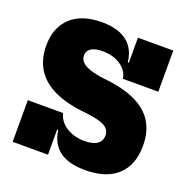

<svg xmlns="http://www.w3.org/2000/svg" viewBox="-138 -906 1014 1044"><g transform="rotate(20 369.0 -384.0)"><path d="M464 10Q369 10 316.2 -28.8Q263.5 -67.5 253.5 -145.5H230.5L247 -241Q257 -194.5 302 -166Q347 -137.5 408 -137.5Q455 -137.5 480 -154.8Q505 -172 505 -205Q505 -228 490.5 -243.5Q476 -259 444.5 -268.5Q413 -278 361.5 -284Q251.5 -294 179 -328Q106.5 -362 70.8 -418.8Q35 -475.5 35 -556Q35 -659.5 98.2 -718.5Q161.5 -777.5 278 -777.5Q339 -777.5 383 -759.8Q427 -742 452.2 -707Q477.5 -672 483 -620H506L489 -527Q480.5 -574.5 437.8 -602.5Q395 -630.5 333 -630.5Q291.5 -630.5 268.8 -616Q246 -601.5 246 -574Q246 -554 260 -538.2Q274 -522.5 305.5 -511.2Q337 -500 390 -493Q501 -482.5 573.2 -449.2Q645.5 -416 680.8 -359.5Q716 -303 716 -221.5Q716 -110.5 651.2 -50.2Q586.5 10 464 10ZM42.5 0V-241H247V0ZM489 -527V-765H693.5V-527Z"/></g></svg>

Font: Hepta Slab ExtraLight ExtraBold
Style: Regular
Weight: 800
Version: Version 1.102